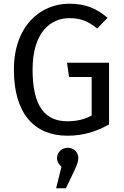

<svg xmlns="http://www.w3.org/2000/svg" viewBox="-20 -721 671 1037"><path d="M346 77C314 77 288 101 288 133C288 152 298 168 312 180L283 296H336L377 210C398 166 403 150 403 133C403 101 378 77 346 77ZM354 -701C195 -701 55 -577 55 -345C55 -107 166 12 344 12C432 12 504 -12 569 -49V-382H342L353 -305H475V-97C436 -75 390 -66 344 -66C223 -66 156 -147 156 -345C156 -548 255 -623 354 -623C416 -623 457 -606 505 -567L561 -625C502 -674 445 -701 354 -701Z"/></svg>

Font: Fira Math
Style: Regular
Weight: 400
Designer: Xiangdong Zeng
Foundry: Xiangdong Zeng
Version: Version 0.3.4